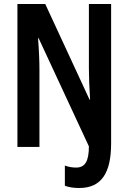

<svg xmlns="http://www.w3.org/2000/svg" viewBox="-20 -734 642 959"><path d="M376 205C485 205 535 132 535 -17V-714H424V-392C424 -351 426 -299 430 -237H427L206 -714H67V0H177V-385C177 -426 175 -480 170 -543H173L424 -3C424 71 405 103 360 103C339 103 320 99 304 93V194C326 202 350 205 376 205Z"/></svg>

Font: Noto Sans Myanmar ExtraCondensed SemiBold
Style: Regular
Weight: 600
Width: 2
Designer: Monotype Design Team
Foundry: Monotype Imaging Inc.
Version: Version 2.107